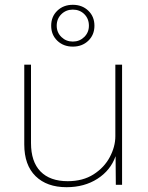

<svg xmlns="http://www.w3.org/2000/svg" viewBox="-20 -769 614 799"><path d="M488 -500V0H462L461 -119Q440 -60 385.5 -25Q331 10 257 10Q175 10 128 -36Q81 -82 81 -168V-500H109V-174Q109 -96 148.5 -55.5Q188 -15 262 -15Q325 -15 369.5 -43.5Q414 -72 437 -115.5Q460 -159 460 -202V-500ZM373 -662Q373 -624 347.5 -599.5Q322 -575 283 -575Q244 -575 218.5 -599.5Q193 -624 193 -662Q193 -700 218.5 -724.5Q244 -749 283 -749Q322 -749 347.5 -724.5Q373 -700 373 -662ZM216 -662Q216 -634 235.5 -615Q255 -596 283 -596Q311 -596 330.5 -615Q350 -634 350 -662Q350 -691 331 -710Q312 -729 283 -729Q255 -729 235.5 -710Q216 -691 216 -662Z"/></svg>

Font: Work Sans ExtraLight
Style: Regular
Weight: 280
Designer: Wei Huang
Foundry: Wei Huang
Version: Version 1.500